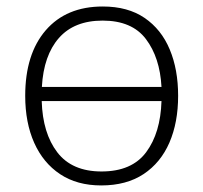

<svg xmlns="http://www.w3.org/2000/svg" viewBox="-20 -561 626 591"><path d="M528.3 -266.1Q528.3 -184.1 501.5 -122.1Q474.6 -60.1 421.9 -25.1Q369.1 9.8 291.5 9.8Q217.3 9.8 165 -24.9Q112.8 -59.6 85.2 -121.6Q57.6 -183.6 57.6 -266.1Q57.6 -394.5 120.8 -467.8Q184.1 -541 296.4 -541Q373.5 -541 425 -505.9Q476.6 -470.7 502.4 -408.9Q528.3 -347.2 528.3 -266.1ZM295.9 -497.6Q208.5 -497.6 161.4 -444.1Q114.3 -390.6 108.9 -293.5H477.1Q472.2 -383.8 429.2 -440.7Q386.2 -497.6 295.9 -497.6ZM292.5 -33.2Q385.7 -33.2 429.9 -92.5Q474.1 -151.9 477.1 -250H108.4Q111.3 -150.9 156.5 -92Q201.7 -33.2 292.5 -33.2Z"/></svg>

Font: Open Sans Light
Style: Regular
Weight: 300
Designer: Monotype Design Team
Foundry: Monotype Imaging Inc.
Version: Version 3.000; ttfautohint (v1.8.4)